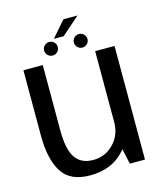

<svg xmlns="http://www.w3.org/2000/svg" viewBox="-117 -876 819 967"><g transform="rotate(-15 292.0 -392.0)"><path d="M440.5 0H519.5V-592.5H418.5V-100ZM145.5 -593H44.5V-251Q44.5 -130 86.8 -62.2Q129 5.5 233 5.5Q341 5.5 404.5 -59.2Q468 -124 468 -196.5L419 -226Q419 -156 375 -110.8Q331 -65.5 268.5 -65.5Q206 -65.5 175.8 -108.5Q145.5 -151.5 145.5 -255ZM206.5 -626.5Q221.5 -626.5 231.8 -636.8Q242 -647 242 -662Q242 -676.5 231.8 -686.8Q221.5 -697 206.5 -697Q192 -697 181.5 -686.8Q171 -676.5 171 -662Q171 -647 181.5 -636.8Q192 -626.5 206.5 -626.5ZM361.5 -626.5Q376 -626.5 386.5 -636.8Q397 -647 397 -662Q397 -676.5 386.5 -686.8Q376 -697 361.5 -697Q347 -697 336.5 -686.8Q326 -676.5 326 -662Q326 -647 336.5 -636.8Q347 -626.5 361.5 -626.5ZM233.5 -706H284.5L379 -789H305.5Z"/></g></svg>

Font: Anybody UltraCondensed Thin
Style: Regular
Weight: 400
Version: Version 1.111